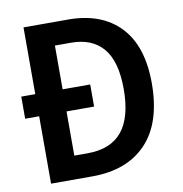

<svg xmlns="http://www.w3.org/2000/svg" viewBox="-80 -789 822 864"><g transform="rotate(-10 331.0 -357.0)"><path d="M288 -714Q440 -714 524.5 -625.5Q609 -537 609 -367Q609 -186 520.5 -93Q432 0 273 0H84V-308H20V-409H84V-714ZM283 -609H209V-409H335V-308H209V-106H269Q376 -106 428 -170Q480 -234 480 -363Q480 -489 429.5 -549Q379 -609 283 -609Z"/></g></svg>

Font: Noto Sans Georgian SemiCondensed SemiBold
Style: Regular
Weight: 600
Width: 4
Designer: Monotype Design Team, Akaki Razmadze
Foundry: Google LLC
Version: Version 2.005; ttfautohint (v1.8.4.7-5d5b)